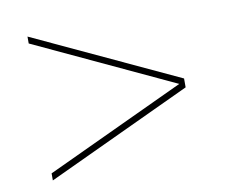

<svg xmlns="http://www.w3.org/2000/svg" viewBox="-57 -674 674 575"><g transform="rotate(-10 280.0 -387.0)"><path d="M500 -401V-374L60 -168.5V-190L483 -387.5L60 -585V-606Z"/></g></svg>

Font: Bodoni* 11pt Fatface
Style: Italic
Weight: 900
Italic angle: -13°
Version: Version 2.3